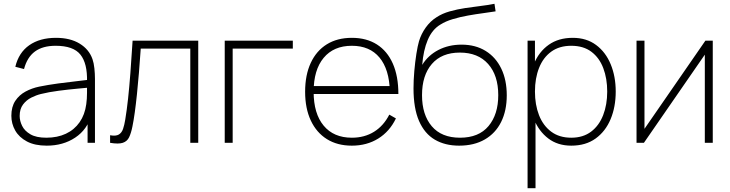

<svg xmlns="http://www.w3.org/2000/svg" viewBox="-20 -755 3858 1015"><path d="M227 15Q164 15 122.5 -7Q81 -29 60.5 -65Q40 -101 40 -143Q40 -190.5 60.8 -221.8Q81.5 -253 115 -271Q148.5 -289 187 -297Q234 -306.5 287.8 -313.8Q341.5 -321 387 -326Q432.5 -331 455 -334L440 -324Q442.5 -419.5 405.2 -466.2Q368 -513 274 -513Q206 -513 164.8 -482.8Q123.5 -452.5 107 -390L61 -402Q79 -477 134.8 -516Q190.5 -555 276 -555Q351 -555 401 -524.5Q451 -494 469 -442Q476 -422 479 -393.5Q482 -365 482 -338V0H443V-148L463 -147Q441.5 -70 377.5 -27.5Q313.5 15 227 15ZM225 -27Q283.5 -27 328.2 -48Q373 -69 400.8 -108.8Q428.5 -148.5 436 -204Q440 -232 440 -264Q440 -296 440 -310L462 -293Q435.5 -290.5 388.8 -286.2Q342 -282 290 -275.2Q238 -268.5 196 -258Q171.5 -252 145.5 -239Q119.5 -226 101.8 -202.5Q84 -179 84 -142Q84 -116 97 -89.5Q110 -63 140.8 -45Q171.5 -27 225 -27Z M562 0V-40Q592.5 -34.5 608 -43.8Q623.5 -53 630.5 -73.5Q637.5 -94 642 -122Q650.5 -173.5 657 -233.2Q663.5 -293 669.2 -368Q675 -443 681 -540H1028V0H986V-498H724Q719.5 -431.5 714.5 -370.8Q709.5 -310 704 -257Q698.5 -204 692.5 -160.8Q686.5 -117.5 680 -86Q673 -51 662.5 -29.2Q652 -7.5 629 0Q606 7.5 562 0Z M1210 0H1168V-540H1528V-498H1210Z M1840 15Q1763.5 15 1708.2 -19.5Q1653 -54 1623 -118Q1593 -182 1593 -270Q1593 -358.5 1622.8 -422.5Q1652.5 -486.5 1707.8 -520.8Q1763 -555 1840 -555Q1917.5 -555 1972.5 -520Q2027.5 -485 2056.8 -418.5Q2086 -352 2086 -258H2041V-272Q2038 -388.5 1986.2 -450.8Q1934.5 -513 1840 -513Q1744 -513 1691 -449.2Q1638 -385.5 1638 -270Q1638 -154.5 1691 -90.8Q1744 -27 1840 -27Q1907 -27 1957.5 -58.5Q2008 -90 2038 -149L2073 -129Q2040 -60 1979.5 -22.5Q1919 15 1840 15ZM2060 -258H1620V-300H2060Z M2407 15Q2332.5 15 2278.5 -16.8Q2224.5 -48.5 2195.2 -115.5Q2166 -182.5 2166 -288Q2166 -330.5 2170.2 -379.2Q2174.5 -428 2181.2 -470.5Q2188 -513 2195 -537Q2206.5 -575.5 2230.5 -609.2Q2254.5 -643 2288 -664Q2317.5 -683.5 2357.2 -694.8Q2397 -706 2440 -712.5Q2483 -719 2523.2 -723.8Q2563.5 -728.5 2594 -735L2600 -695Q2573.5 -690.5 2535.2 -685.5Q2497 -680.5 2454.8 -673Q2412.5 -665.5 2374 -654Q2335.5 -642.5 2308 -625Q2264.5 -599 2241.2 -543.8Q2218 -488.5 2212 -412Q2243 -462.5 2297.5 -490.8Q2352 -519 2420 -519Q2493.5 -519 2547.2 -485.8Q2601 -452.5 2630 -392.2Q2659 -332 2659 -251Q2659 -170 2629.2 -110.2Q2599.5 -50.5 2543 -17.8Q2486.5 15 2407 15ZM2412 -27Q2511 -27 2562.5 -88.5Q2614 -150 2614 -252Q2614 -356.5 2560.5 -416.8Q2507 -477 2411 -477Q2315 -477 2263 -416.8Q2211 -356.5 2211 -252Q2211 -148.5 2262.5 -87.8Q2314 -27 2412 -27Z M3000 15Q2928.5 15 2878.5 -23Q2828.5 -61 2802.2 -125.8Q2776 -190.5 2776 -271Q2776 -353 2802.5 -417.2Q2829 -481.5 2880.8 -518.2Q2932.5 -555 3008 -555Q3080.5 -555 3131.2 -517.2Q3182 -479.5 3208.5 -415Q3235 -350.5 3235 -271Q3235 -190 3208 -125.2Q3181 -60.5 3128.8 -22.8Q3076.5 15 3000 15ZM2811 240H2769V-540H2808V-115H2811ZM3000 -27Q3062.5 -27 3104.8 -59Q3147 -91 3168.5 -146.2Q3190 -201.5 3190 -271Q3190 -340 3169.2 -394.8Q3148.5 -449.5 3106.5 -481.2Q3064.5 -513 3000 -513Q2937 -513 2894.2 -482Q2851.5 -451 2829.8 -396.2Q2808 -341.5 2808 -271Q2808 -201.5 2829.5 -146.2Q2851 -91 2893.8 -59Q2936.5 -27 3000 -27Z M3709 -540H3748V0H3706V-466L3384 0H3345V-540H3387V-74Z"/></svg>

Font: Manrope Variable Light
Style: Regular
Weight: 200
Designer: Mikhail Sharanda
Foundry: Mikhail Sharanda
Version: Version 4.505